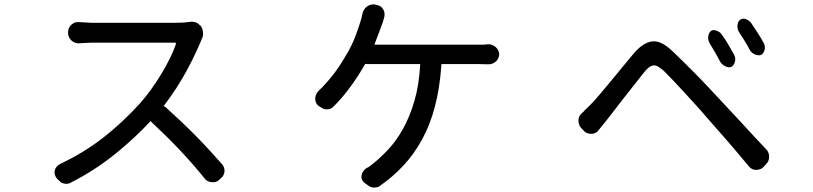

<svg xmlns="http://www.w3.org/2000/svg" viewBox="-20 -807 3640 860"><path d="M873 -696Q880 -692 883.5 -684.5Q887 -677 888.5 -668Q890 -659 889.5 -650.5Q889 -642 885 -635L884 -634V-633L883 -631Q882 -629 880 -623Q865 -587 844 -544Q823 -501 797 -456.5Q771 -412 741 -370Q727 -350 713 -332Q718 -330 722 -327Q755 -297 790 -264Q825 -231 858 -197.5Q891 -164 921 -131Q951 -98 976 -70Q981 -64 983.5 -56Q986 -48 985.5 -39.5Q985 -31 981.5 -23.5Q978 -16 972 -11L960 0Q954 6 945 8Q936 10 927 9Q918 8 910 4Q902 0 897 -7Q874 -36 846.5 -67.5Q819 -99 788.5 -131.5Q758 -164 726 -195.5Q694 -227 663 -256Q658 -260 655 -265Q586 -191 503 -123Q405 -43 293 13Q283 18 268.5 15.5Q254 13 247 4L236 -6Q229 -14 226 -23.5Q223 -33 225 -42.5Q227 -52 233.5 -60Q240 -68 250 -73Q356 -123 443 -191Q530 -259 607 -344Q632 -372 656.5 -406Q681 -440 702.5 -475.5Q724 -511 741 -545.5Q758 -580 768 -610Q769 -612 767.5 -614Q766 -616 764 -616H390L331 -613Q323 -613 314.5 -616.5Q306 -620 299.5 -626Q293 -632 289 -640.5Q285 -649 285 -657V-665Q285 -674 289 -682Q293 -690 299.5 -696Q306 -702 314.5 -705.5Q323 -709 331 -708L390 -705H769Q787 -705 802.5 -706Q818 -707 831 -709Q838 -711 848.5 -709Q859 -707 865 -703Z M1668 -785Q1678 -783 1685.5 -777.5Q1693 -772 1697.5 -763.5Q1702 -755 1702.5 -745Q1703 -735 1700 -726Q1699 -723 1698.5 -722Q1698 -721 1698 -719Q1698 -717 1696.5 -714Q1695 -711 1693 -703Q1687 -685 1679 -665Q1671 -645 1663 -623L1657 -607H2143Q2155 -607 2167 -609Q2176 -609 2185 -605.5Q2194 -602 2201 -595.5Q2208 -589 2212 -580.5Q2216 -572 2216 -563Q2216 -555 2212 -546.5Q2208 -538 2201.5 -532Q2195 -526 2186.5 -522.5Q2178 -519 2169 -519Q2156 -519 2147 -519.5Q2138 -520 2121 -520H1957V-515Q1950 -414 1928.5 -331.5Q1907 -249 1871 -183Q1835 -117 1786.5 -65Q1738 -13 1678 28Q1670 33 1656.5 33Q1643 33 1635 28L1618 16Q1597 2 1599 -18.5Q1601 -39 1621 -54Q1624 -56 1625 -56Q1626 -56 1628 -57Q1630 -58 1633.5 -60.5Q1637 -63 1646 -70Q1682 -98 1718.5 -137Q1755 -176 1785 -229.5Q1815 -283 1836 -354Q1857 -425 1862 -517V-520H1626Q1621 -520 1616 -521Q1606 -503 1594 -484Q1576 -455 1556 -427Q1536 -399 1514 -373Q1492 -347 1471 -327Q1463 -319 1448.5 -317.5Q1434 -316 1424 -322L1413 -329Q1403 -334 1398 -342.5Q1393 -351 1392 -361Q1391 -371 1395 -381.5Q1399 -392 1406 -399Q1426 -418 1444.5 -439Q1463 -460 1479.5 -482Q1496 -504 1510.5 -527Q1525 -550 1538 -573Q1559 -610 1572.5 -646.5Q1586 -683 1595 -712Q1598 -721 1600 -730L1604 -748Q1606 -757 1611.5 -765Q1617 -773 1624.5 -778.5Q1632 -784 1641 -786Q1650 -788 1659 -787Z M2583 -234Q2577 -240 2574 -249Q2571 -258 2571 -267Q2571 -276 2574.5 -284.5Q2578 -293 2585 -299Q2590 -303 2592.5 -305.5Q2595 -308 2598 -312L2623 -336Q2641 -354 2664.5 -382Q2688 -410 2714.5 -441.5Q2741 -473 2768 -506.5Q2795 -540 2819 -568Q2860 -616 2900.5 -621.5Q2941 -627 2993 -577Q3016 -555 3043 -528.5Q3070 -502 3097 -474.5Q3124 -447 3150 -419.5Q3176 -392 3198 -368Q3220 -344 3246.5 -316Q3273 -288 3301.5 -257Q3330 -226 3359 -194.5Q3388 -163 3415 -135Q3420 -129 3422.5 -121Q3425 -113 3425 -105Q3425 -97 3422.5 -89Q3420 -81 3415 -76L3400 -59Q3393 -52 3384.5 -49Q3376 -46 3366.5 -46Q3357 -46 3349 -50Q3341 -54 3335 -61Q3287 -119 3239.5 -174Q3192 -229 3144 -283Q3123 -308 3096 -337.5Q3069 -367 3043 -395.5Q3017 -424 2993 -449Q2969 -474 2954 -489Q2939 -502 2928 -508.5Q2917 -515 2907 -514Q2897 -513 2886.5 -505Q2876 -497 2864 -482Q2847 -460 2824 -431Q2801 -402 2777 -371.5Q2753 -341 2731 -312Q2709 -283 2692 -262Q2684 -253 2677 -243.5Q2670 -234 2662 -225Q2657 -217 2648.5 -212.5Q2640 -208 2631 -207.5Q2622 -207 2613 -209.5Q2604 -212 2597 -219ZM3169 -671Q3179 -674 3192.5 -668.5Q3206 -663 3213 -652Q3226 -635 3241 -609.5Q3256 -584 3268 -562Q3272 -555 3273 -546.5Q3274 -538 3272 -530.5Q3270 -523 3266 -517Q3262 -511 3255 -507Q3243 -503 3228 -510.5Q3213 -518 3205 -532Q3196 -550 3183.5 -571.5Q3171 -593 3160 -611Q3155 -619 3153 -628Q3151 -637 3152.5 -645.5Q3154 -654 3158 -661Q3162 -668 3169 -671ZM3300 -721Q3309 -726 3322.5 -720.5Q3336 -715 3344 -705Q3356 -687 3372 -662.5Q3388 -638 3400 -616Q3404 -609 3405.5 -600.5Q3407 -592 3405 -584.5Q3403 -577 3399.5 -571Q3396 -565 3389 -561Q3384 -559 3376.5 -559.5Q3369 -560 3362 -563Q3355 -566 3348.5 -571Q3342 -576 3338 -584Q3329 -602 3316 -623Q3303 -644 3291 -662Q3281 -678 3283.5 -696.5Q3286 -715 3300 -721Z"/></svg>

Font: Maple Mono NF CN
Style: Regular
Weight: 400
Monospace: yes
Designer: subframe7536
Version: Version 7.000